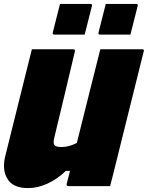

<svg xmlns="http://www.w3.org/2000/svg" viewBox="-22 -952 756 982"><path d="M121 10Q44 10 15.5 -38Q-13 -86 6 -158Q34 -268 61 -379Q88 -490 116 -600Q122 -625 128.5 -650Q135 -675 141 -700H353Q363 -700 361 -689Q335 -578 308.5 -468Q282 -358 255 -245Q249 -220 256.5 -210Q264 -200 292 -200Q331 -200 371 -221Q401 -341 431 -461Q461 -581 491 -700H705Q717 -700 713 -689L569 -110Q562 -80 554.5 -52Q547 -24 541 0H327Q322 0 320 -3.5Q318 -7 319 -11Q327 -43 336 -78H315Q271 -36 221 -13Q171 10 121 10ZM285 -932H440Q451 -932 448 -921L411 -775H256Q245 -775 248 -786ZM519 -932H674Q685 -932 682 -921L645 -775H490Q479 -775 482 -786Z"/></svg>

Font: Recursive Sn Lnr St XBk
Style: Italic
Weight: 1000
Italic angle: -15°
Version: Version 1.079;hotconv 1.0.112;makeotfexe 2.5.65598; ttfautoh